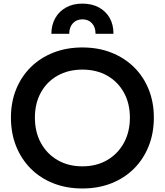

<svg xmlns="http://www.w3.org/2000/svg" viewBox="-20 -1030 912 1062"><path d="M607.5 -843H508.5Q508.5 -879.5 488.8 -901.2Q469 -923 436 -923Q403 -923 383 -901.2Q363 -879.5 363 -843H264Q264.5 -892.5 285.8 -930Q307 -967.5 345.5 -988.8Q384 -1010 435.5 -1010Q488 -1010 526.8 -989Q565.5 -968 586.8 -930.5Q608 -893 607.5 -843ZM435.5 12.5Q348 12.5 275.5 -16Q203 -44.5 150.5 -97Q98 -149.5 69.2 -221.2Q40.5 -293 40.5 -379.5Q40.5 -465 69.2 -536Q98 -607 150.5 -658.8Q203 -710.5 275.5 -739Q348 -767.5 435.5 -767.5Q523.5 -767.5 595.8 -739Q668 -710.5 720.8 -658.8Q773.5 -607 802.2 -536Q831 -465 831 -379.5Q831 -293 802.2 -221.2Q773.5 -149.5 720.8 -97Q668 -44.5 595.8 -16Q523.5 12.5 435.5 12.5ZM435.5 -110Q513.5 -110 572.5 -144.2Q631.5 -178.5 665 -239.2Q698.5 -300 698.5 -379.5Q698.5 -458.5 665 -518.5Q631.5 -578.5 572.5 -611.8Q513.5 -645 436 -645Q358 -645 298.8 -611.8Q239.5 -578.5 206.2 -518.5Q173 -458.5 173 -379.5Q173 -300 206.2 -239.2Q239.5 -178.5 298.8 -144.2Q358 -110 435.5 -110Z"/></svg>

Font: Hepta Slab SemiBold
Style: Regular
Weight: 600
Designer: Michael LaGattuta
Foundry: Michael LaGattuta
Version: Version 1.102